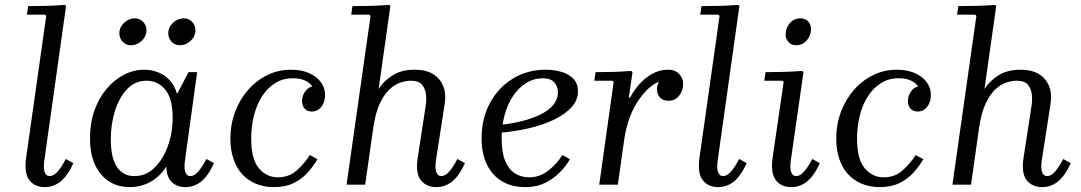

<svg xmlns="http://www.w3.org/2000/svg" viewBox="-20 -755 4418 785"><path d="M249 -105 280 -88Q255 -34 226.5 -12Q198 10 163 10Q122 10 100 -18.5Q78 -47 87 -111L169 -690L164 -695H90L95 -730Q134 -730 169.5 -731Q205 -732 245 -735L250 -730L161 -97Q157 -66 163 -50.5Q169 -35 183 -35Q200 -35 216.5 -54.5Q233 -74 249 -105Z M348 -190Q348 -252 366 -303Q384 -354 415.5 -391.5Q447 -429 487 -449.5Q527 -470 570 -470Q597 -470 623.5 -460.5Q650 -451 671.5 -429.5Q693 -408 704 -371L751 -460H786L736 -97Q732 -66 738 -50.5Q744 -35 758 -35Q775 -35 791.5 -54.5Q808 -74 824 -105L855 -88Q830 -34 801.5 -12Q773 10 738 10Q704 10 682.5 -10.5Q661 -31 660 -74Q635 -34 596 -12Q557 10 510 10Q462 10 425.5 -13.5Q389 -37 368.5 -81.5Q348 -126 348 -190ZM433 -185Q433 -110 458 -72.5Q483 -35 529 -35Q577 -35 612 -69.5Q647 -104 666.5 -158.5Q686 -213 686 -274Q686 -351 656 -388Q626 -425 580 -425Q532 -425 499.5 -390.5Q467 -356 450 -301.5Q433 -247 433 -185ZM516 -570Q495 -570 481.5 -584.5Q468 -599 468 -619Q468 -636 477 -649.5Q486 -663 500.5 -671.5Q515 -680 531 -680Q552 -680 565.5 -665.5Q579 -651 579 -631Q579 -615 570 -601Q561 -587 546.5 -578.5Q532 -570 516 -570ZM716 -570Q695 -570 681.5 -584.5Q668 -599 668 -619Q668 -644 687.5 -662Q707 -680 731 -680Q752 -680 765.5 -665.5Q779 -651 779 -631Q779 -606 759.5 -588Q740 -570 716 -570Z M1100 10Q1060 10 1027 -3.5Q994 -17 970.5 -42.5Q947 -68 934.5 -105Q922 -142 922 -188Q922 -246 941 -297Q960 -348 994 -387Q1028 -426 1073 -448Q1118 -470 1170 -470Q1211 -470 1242.5 -456.5Q1274 -443 1291.5 -419.5Q1309 -396 1309 -366Q1309 -338 1294 -318.5Q1279 -299 1255 -299Q1236 -299 1225.5 -311Q1215 -323 1215 -342Q1215 -365 1230 -384Q1245 -403 1270 -403Q1290 -403 1295.5 -391Q1301 -379 1301 -365L1271 -358Q1271 -381 1259.5 -398.5Q1248 -416 1227.5 -425.5Q1207 -435 1178 -435Q1136 -435 1104.5 -415Q1073 -395 1051 -360.5Q1029 -326 1018 -281.5Q1007 -237 1007 -189Q1007 -104 1038.5 -67Q1070 -30 1116 -30Q1162 -30 1193.5 -58.5Q1225 -87 1247 -121L1278 -104Q1261 -75 1237.5 -49Q1214 -23 1180.5 -6.5Q1147 10 1100 10Z M1850 -105 1881 -88Q1856 -34 1827.5 -12Q1799 10 1764 10Q1723 10 1700.5 -18.5Q1678 -47 1688 -111L1720 -319Q1724 -341 1722 -365.5Q1720 -390 1706.5 -407.5Q1693 -425 1660 -425Q1642 -425 1619 -418Q1596 -411 1573.5 -390.5Q1551 -370 1533 -332Q1515 -294 1506 -232L1473 0H1397L1495 -690L1490 -695H1416L1421 -730Q1460 -730 1495.5 -731Q1531 -732 1571 -735L1576 -730L1528 -391Q1548 -423 1584.5 -446.5Q1621 -470 1676 -470Q1743 -470 1775.5 -431Q1808 -392 1798 -329L1762 -97Q1758 -66 1764 -50.5Q1770 -35 1784 -35Q1801 -35 1817.5 -54.5Q1834 -74 1850 -105Z M2128 10Q2073 10 2033 -13.5Q1993 -37 1971 -82Q1949 -127 1949 -190Q1949 -271 1983.5 -334.5Q2018 -398 2077.5 -434Q2137 -470 2211 -470Q2244 -470 2274.5 -461.5Q2305 -453 2324 -433.5Q2343 -414 2343 -381Q2343 -346 2317 -317Q2291 -288 2245.5 -266Q2200 -244 2142 -230.5Q2084 -217 2021 -212V-244Q2071 -249 2114.5 -260Q2158 -271 2191 -287.5Q2224 -304 2242.5 -326.5Q2261 -349 2261 -376Q2261 -403 2245.5 -419Q2230 -435 2200 -435Q2163 -435 2132 -416Q2101 -397 2078 -363Q2055 -329 2043 -284.5Q2031 -240 2031 -188Q2031 -132 2045.5 -97Q2060 -62 2085.5 -46Q2111 -30 2144 -30Q2187 -30 2222.5 -58Q2258 -86 2279 -121L2310 -104Q2295 -77 2269.5 -51Q2244 -25 2209 -7.5Q2174 10 2128 10Z M2430 0 2489 -420 2484 -425H2410L2415 -460Q2454 -460 2487.5 -461Q2521 -462 2561 -465L2566 -460L2551 -356H2556Q2570 -383 2593 -409.5Q2616 -436 2646.5 -453Q2677 -470 2711 -470Q2740 -470 2756.5 -453Q2773 -436 2773 -412Q2773 -385 2757 -364Q2741 -343 2713 -343Q2691 -343 2678.5 -356Q2666 -369 2666 -391Q2666 -405 2674 -421Q2628 -402 2587.5 -340.5Q2547 -279 2533 -190L2506 0Z M3002 -105 3033 -88Q3008 -34 2979.5 -12Q2951 10 2916 10Q2875 10 2853 -18.5Q2831 -47 2840 -111L2922 -690L2917 -695H2843L2848 -730Q2887 -730 2922.5 -731Q2958 -732 2998 -735L3003 -730L2914 -97Q2910 -66 2916 -50.5Q2922 -35 2936 -35Q2953 -35 2969.5 -54.5Q2986 -74 3002 -105Z M3301 -105 3332 -88Q3307 -34 3278.5 -12Q3250 10 3215 10Q3174 10 3152 -18.5Q3130 -47 3139 -111L3184 -420L3179 -425H3105L3110 -460Q3149 -460 3184.5 -461Q3220 -462 3260 -465L3265 -460L3213 -97Q3209 -66 3215 -50.5Q3221 -35 3235 -35Q3252 -35 3268.5 -54.5Q3285 -74 3301 -105ZM3235 -570Q3216 -570 3204 -583Q3192 -596 3192 -614Q3192 -640 3209 -660Q3226 -680 3253 -680Q3273 -680 3284.5 -667Q3296 -654 3296 -636Q3296 -611 3279 -590.5Q3262 -570 3235 -570Z M3577 10Q3537 10 3504 -3.5Q3471 -17 3447.5 -42.5Q3424 -68 3411.5 -105Q3399 -142 3399 -188Q3399 -246 3418 -297Q3437 -348 3471 -387Q3505 -426 3550 -448Q3595 -470 3647 -470Q3688 -470 3719.5 -456.5Q3751 -443 3768.5 -419.5Q3786 -396 3786 -366Q3786 -338 3771 -318.5Q3756 -299 3732 -299Q3713 -299 3702.5 -311Q3692 -323 3692 -342Q3692 -365 3707 -384Q3722 -403 3747 -403Q3767 -403 3772.5 -391Q3778 -379 3778 -365L3748 -358Q3748 -381 3736.5 -398.5Q3725 -416 3704.5 -425.5Q3684 -435 3655 -435Q3613 -435 3581.5 -415Q3550 -395 3528 -360.5Q3506 -326 3495 -281.5Q3484 -237 3484 -189Q3484 -104 3515.5 -67Q3547 -30 3593 -30Q3639 -30 3670.5 -58.5Q3702 -87 3724 -121L3755 -104Q3738 -75 3714.5 -49Q3691 -23 3657.5 -6.5Q3624 10 3577 10Z M4327 -105 4358 -88Q4333 -34 4304.5 -12Q4276 10 4241 10Q4200 10 4177.5 -18.5Q4155 -47 4165 -111L4197 -319Q4201 -341 4199 -365.5Q4197 -390 4183.5 -407.5Q4170 -425 4137 -425Q4119 -425 4096 -418Q4073 -411 4050.5 -390.5Q4028 -370 4010 -332Q3992 -294 3983 -232L3950 0H3874L3972 -690L3967 -695H3893L3898 -730Q3937 -730 3972.5 -731Q4008 -732 4048 -735L4053 -730L4005 -391Q4025 -423 4061.5 -446.5Q4098 -470 4153 -470Q4220 -470 4252.5 -431Q4285 -392 4275 -329L4239 -97Q4235 -66 4241 -50.5Q4247 -35 4261 -35Q4278 -35 4294.5 -54.5Q4311 -74 4327 -105Z"/></svg>

Font: Brygada 1918
Style: Italic
Weight: 400
Italic angle: -8°
Designer: Mateusz Machalski | Borys Kosmynka | Przemek Hoffer
Foundry: NIEPODLEGLA 2018
Version: Version 3.006